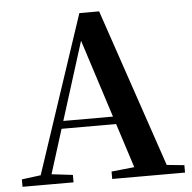

<svg xmlns="http://www.w3.org/2000/svg" viewBox="-53 -798 851 851"><g transform="rotate(-5 373.0 -372.5)"><path d="M13 0V-33L113 -46H131L240 -33V0ZM83 0 331 -745H419L672 0H528L317 -656H337L334 -642L132 0ZM193 -241 201 -275H518L525 -241ZM412 0V-33L547 -47H597L736 -33V0Z"/></g></svg>

Font: Noto Serif TC
Style: Bold
Weight: 700
Designer: Ryoko NISHIZUKA 西塚涼子 (kana & ideographs); Frank Grießhammer (Latin, Greek & Cyrillic); Wenlong ZHANG 张文龙 (bopomofo); San
Foundry: Adobe
Version: Version 2.002-H1;hotconv 1.1.0;makeotfexe 2.6.0